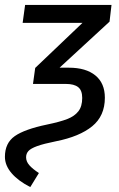

<svg xmlns="http://www.w3.org/2000/svg" viewBox="-45 -547 484 780"><path d="M-25 90Q-25 34 15 6Q55 -22 146 -41Q199 -52 228.5 -63.5Q258 -75 273.5 -95Q289 -115 289 -149Q289 -180 272.5 -193Q256 -206 223 -206H89L98 -271L290 -454H47L57 -527H408L400 -459L197 -272H235Q304 -272 342.5 -240.5Q381 -209 381 -150Q381 -76 329.5 -34Q278 8 182 27Q132 37 106 46.5Q80 56 70.5 66.5Q61 77 61 92Q61 109 74 124Q87 139 113 156L78 213Q29 188 2 156.5Q-25 125 -25 90Z"/></svg>

Font: Fira Sans Condensed
Style: Italic
Weight: 400
Width: 3
Italic angle: -8°
Designer: bBox Type GmbH & Carrois Corporate GbR & Edenspiekermann AG
Foundry: bBox Type GmbH & Carrois Corporate GbR & Edenspiekermann AG
Version: Version 4.301